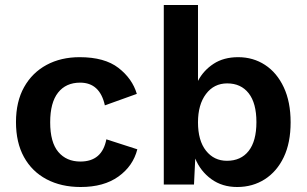

<svg xmlns="http://www.w3.org/2000/svg" viewBox="-20 -739 1231 769"><path d="M299 -510Q399 -510 454.5 -467Q510 -424 528 -363L400 -317Q380 -408 301 -408Q244 -408 212.5 -368Q181 -328 181 -249Q181 -169 213.5 -130.5Q246 -92 302 -92Q389 -92 406 -181L530 -141Q513 -74 454.5 -32Q396 10 303 10Q225 10 166.5 -21Q108 -52 76 -110Q44 -168 44 -250Q44 -332 76.5 -390Q109 -448 166.5 -479Q224 -510 299 -510Z M930 10Q870 10 826.5 -21.5Q783 -53 762 -104L757 0H636V-719H773V-415Q795 -457 835.5 -483.5Q876 -510 934 -510Q994 -510 1041.5 -479Q1089 -448 1116.5 -389.5Q1144 -331 1144 -249Q1144 -167 1116.5 -109.5Q1089 -52 1040.5 -21Q992 10 930 10ZM889 -95Q945 -95 976 -134.5Q1007 -174 1007 -250Q1007 -326 976 -365.5Q945 -405 890 -405Q837 -405 805 -362.5Q773 -320 773 -249Q773 -176 805 -135.5Q837 -95 889 -95Z"/></svg>

Font: Work Sans SemiBold
Style: Regular
Weight: 600
Designer: Wei Huang
Foundry: Wei Huang
Version: Version 2.010; ttfautohint (v1.8.3)